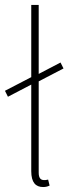

<svg xmlns="http://www.w3.org/2000/svg" viewBox="-20 -742 290 774"><path d="M154 12C164 12 172 10 180 6L174 -18C166 -16 162 -16 158 -16C144 -16 136 -24 136 -46V-414L236 -466L224 -490L136 -444V-722H106V-431L0 -376L12 -352L106 -401V-52C106 -6 124 12 154 12Z"/></svg>

Font: Source Sans Pro ExtraLight
Style: Regular
Weight: 200
Designer: Paul D. Hunt
Foundry: Adobe Systems Incorporated
Version: Version 3.006;hotconv 1.0.111;makeotfexe 2.5.65597